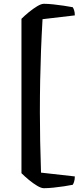

<svg xmlns="http://www.w3.org/2000/svg" viewBox="-20 -821 423 1011"><path d="M211 170Q197 170 176 157.5Q155 145 132.5 126.5Q110 108 93 91V-722Q110 -739 132 -757Q154 -775 175.5 -788Q197 -801 211 -801Q233 -801 260.5 -798Q288 -795 315.5 -791Q343 -787 363 -783Q366 -779 370 -768Q374 -757 374 -740L204 -720Q199 -634 196 -555Q193 -476 191.5 -396.5Q190 -317 190 -230Q190 -157 191.5 -78Q193 1 196 88L374 108Q374 125 370 136.5Q366 148 363 152Q344 156 317 160Q290 164 261.5 167Q233 170 211 170Z"/></svg>

Font: Texturina 12pt
Style: Bold
Weight: 700
Designer: Guillermo Torres Carreño
Foundry: Omnibus-Type
Version: Version 1.002